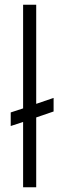

<svg xmlns="http://www.w3.org/2000/svg" viewBox="-20 -786 261 806"><path d="M132 -293 205 -318V-375L132 -350V-766H77V-331L25 -314V-257L77 -274V0H132Z"/></svg>

Font: Josefin Sans
Style: Regular
Weight: 400
Designer: Santiago Orozco
Foundry: Typemade
Version: 1.000